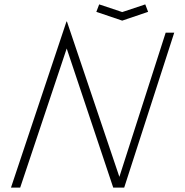

<svg xmlns="http://www.w3.org/2000/svg" viewBox="-20 -855 844 875"><path d="M283 -757H285L524 -49L735 -706H774L546 0H496L284 -634L72 0H30ZM419 -801 432 -835 537 -800 642 -835 655 -801 537 -761Z"/></svg>

Font: Lineal Thin
Style: Regular
Weight: 200
Designer: Created by Frank Adebiaye with contributions from Anton Moglia & Ariel Martín Pérez
Created by Frank ADEBIAYE with FontF
Foundry: Velvetyne Type Foundry
Version: Version 2.000;Glyphs 3.2 (3227)